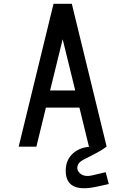

<svg xmlns="http://www.w3.org/2000/svg" viewBox="-20 -770 658 1008"><path d="M535 134 551 196 488 210Q325 246 325 126Q325 69 364 34.5Q403 0 466 0H447L397 -205H221L171 0H78L261 -750H357L540 0H539Q513 20 477 38Q441 56 419 68Q397 80 391 92Q377 119 400 140Q423 161 467 150ZM243 -295H375L309 -564Z"/></svg>

Font: Hermit
Style: Regular
Weight: 400
Designer: Pablo Caro
Version: Version 2.000;PS 002.000;hotconv 1.0.88;makeotf.lib2.5.64775